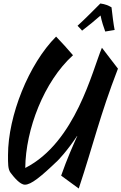

<svg xmlns="http://www.w3.org/2000/svg" viewBox="-20 -972 697 1102"><path d="M432 110C517 -146 552 -306 657 -578C649 -590 585 -670 565 -698C510 -568 414 -155 125 -8C127 -229 232 -504 399 -655C375 -684 329 -734 302 -762C145 -605 26 -307 26 -82C26 -33 25 -1 41 20C60 45 95 88 123 88C158 88 212 45 311 -50C311 -50 363 -101 426 -197C398 -135 365 -61 331 36ZM638 -800C632 -828 624 -894 620 -930C603 -940 585 -948 556 -952C523 -919 470 -865 425 -824C436 -812 444 -806 451 -796C494 -829 524 -854 557 -883C564 -848 575 -816 584 -791C604 -794 621 -797 638 -800Z"/></svg>

Font: Yesteryear
Style: Regular
Weight: 400
Designer: Astigmatic (AOETI)
Foundry: Astigmatic (AOETI)
Version: Version 1.000